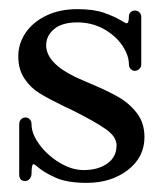

<svg xmlns="http://www.w3.org/2000/svg" viewBox="-20 -400 356 420"><path d="M54 -41Q51 -41 50 -35.5Q49 -30 49 -20Q49 -14 45 -9Q41 -4 35 -4Q22 -4 22 -19V-79V-128Q22 -135 26 -139Q30 -143 36 -143Q41 -143 45 -139Q49 -135 49 -128Q49 -107 66.5 -83.5Q84 -60 110.5 -44Q137 -28 163 -28Q195 -28 215 -42.5Q235 -57 235 -82Q235 -101 211.5 -117.5Q188 -134 138 -159L119 -168Q86 -184 66.5 -196Q47 -208 33.5 -228Q20 -248 20 -277Q20 -304 35.5 -327.5Q51 -351 80.5 -365.5Q110 -380 149 -380Q185 -380 207.5 -372Q230 -364 242.5 -356.5Q255 -349 257 -349Q262 -349 262 -364Q262 -370 266 -373.5Q270 -377 275 -377Q281 -377 285 -373Q289 -369 289 -363V-308V-259Q289 -253 284.5 -249Q280 -245 275 -245Q270 -245 266 -249Q262 -253 262 -259Q262 -279 247.5 -300.5Q233 -322 207 -336.5Q181 -351 149 -351Q116 -351 98.5 -336.5Q81 -322 81 -301Q81 -262 146 -231Q155 -227 163 -223.5Q171 -220 178 -217Q216 -201 239.5 -187.5Q263 -174 279.5 -152.5Q296 -131 296 -100Q296 -56 259.5 -28Q223 0 170 0Q127 0 102.5 -11Q78 -22 66.5 -31.5Q55 -41 54 -41Z"/></svg>

Font: Hina Mincho
Style: Regular
Weight: 400
Designer: satsuyako
Foundry: satsuyako
Version: Version 1.100